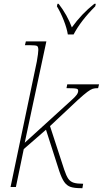

<svg xmlns="http://www.w3.org/2000/svg" viewBox="-20 -976 537 1002"><path d="M386 -454 241 -318 315 -91Q326 -58 336.5 -43Q347 -28 364.5 -22.5Q382 -17 414 -17L410 6H402Q368 6 348.5 -0.5Q329 -7 315.5 -26Q302 -45 289 -84L220 -299L104 -198L63 0H35L172 -654Q180 -700 180 -715Q180 -732 173.5 -736Q167 -740 139 -740H110L115 -760H222L157 -456Q162 -480 115 -259L109 -231L354 -454Q372 -470 380 -481Q388 -492 388 -502Q388 -508 384.5 -511Q381 -514 366 -515Q351 -516 327 -516L331 -536H497L492 -516Q474 -516 463.5 -512.5Q453 -509 436 -496.5Q419 -484 386 -454ZM277 -943 280 -956H286Q331 -898 355 -833Q406 -904 472 -956H480L477 -943Q401 -867 364 -796H334Q329 -828 313 -869Q297 -910 277 -943Z"/></svg>

Font: Noto Serif NarrowThin
Style: Italic
Weight: 250
Width: 4
Italic angle: -12°
Designer: Monotype Design Team
Foundry: Monotype Imaging Inc.
Version: Version 1.001